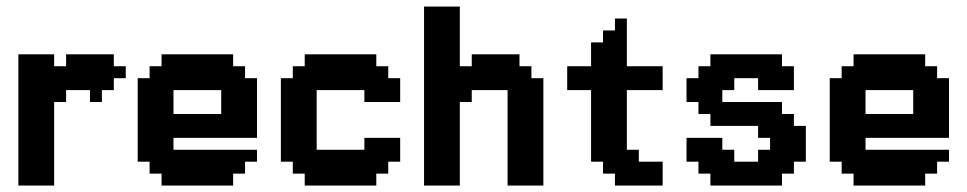

<svg xmlns="http://www.w3.org/2000/svg" viewBox="-20 -576 3003 596"><path d="M148.1 -370.4H185.2V-407.4H333.3V-370.4H370.4V-333.3H333.3V-296.3H296.3V-259.3H259.3V-296.3H185.2V-259.3H148.1V0H37V-407.4H148.1Z M444.4 -74.1H407.4V-333.3H444.4V-370.4H481.5V-407.4H703.7V-370.4H740.7V-333.3H777.8V-148.1H518.5V-111.1H777.8V-74.1H740.7V-37H703.7V0H481.5V-37H444.4ZM518.5 -222.2H666.7V-296.3H518.5Z M888.9 -74.1H851.9V-333.3H888.9V-370.4H925.9V-407.4H1148.1V-370.4H1185.2V-333.3H1222.2V-259.3H1111.1V-296.3H963V-111.1H1111.1V-148.1H1222.2V-74.1H1185.2V-37H1148.1V0H925.9V-37H888.9Z M1407.4 -370.4H1444.4V-407.4H1592.6V-370.4H1629.6V-333.3H1666.7V0H1555.6V-296.3H1444.4V-259.3H1407.4V0H1296.3V-555.6H1407.4Z M1851.9 -74.1H1814.8V-296.3H1740.7V-370.4H1814.8V-444.4H1851.9V-481.5H1888.9V-518.5H1925.9V-370.4H2037V-296.3H1925.9V-111.1H1963V-74.1H2037V0H1888.9V-37H1851.9Z M2148.1 -74.1H2111.1V-148.1H2222.2V-111.1H2259.3V-74.1H2333.3V-111.1H2370.4V-148.1H2333.3V-185.2H2185.2V-222.2H2148.1V-259.3H2111.1V-333.3H2148.1V-370.4H2185.2V-407.4H2407.4V-370.4H2444.4V-296.3H2333.3V-333.3H2259.3V-296.3H2222.2V-259.3H2407.4V-222.2H2444.4V-185.2H2481.5V-74.1H2444.4V-37H2407.4V0H2185.2V-37H2148.1Z M2592.6 -74.1H2555.6V-333.3H2592.6V-370.4H2629.6V-407.4H2851.9V-370.4H2888.9V-333.3H2925.9V-148.1H2666.7V-111.1H2925.9V-74.1H2888.9V-37H2851.9V0H2629.6V-37H2592.6ZM2666.7 -222.2H2814.8V-296.3H2666.7Z"/></svg>

Font: Jersey 15
Style: Regular
Weight: 400
Designer: Sarah Cadigan-Fried
Version: Version 1.001; ttfautohint (v1.8.4.7-5d5b)